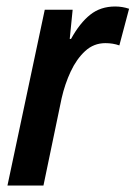

<svg xmlns="http://www.w3.org/2000/svg" viewBox="-20 -572 418 592"><path d="M3 0 118 -542H204L195 -452H199Q226 -501 258 -526.5Q290 -552 335 -552Q357 -552 378 -545L348 -432Q328 -439 305 -439Q269 -439 242.5 -414.5Q216 -390 198 -351.5Q180 -313 170 -269L114 0Z"/></svg>

Font: Noto Sans Condensed SemiBold
Style: Italic
Weight: 600
Width: 3
Italic angle: -12°
Designer: Monotype Design Team
Foundry: Monotype Imaging Inc.
Version: Version 2.013; ttfautohint (v1.8.4.7-5d5b)